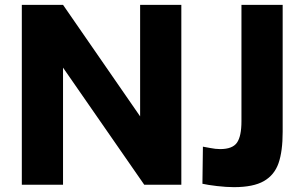

<svg xmlns="http://www.w3.org/2000/svg" viewBox="-20 -762 1246 792"><path d="M728 -742V0H575L240 -483V0H70V-742H240L558 -282V-742ZM945 10Q914 10 875.5 5.5Q837 1 815 -4L817 -157Q825 -156 847 -151.5Q869 -147 888 -147Q939 -147 957.5 -173.5Q976 -200 976 -262V-742H1146V-218Q1146 -138 1129 -89Q1112 -40 1068.5 -15Q1025 10 945 10Z"/></svg>

Font: Morrison
Style: Bold
Weight: 700
Designer: Pablo Impallari, Rodrigo Fuenzalida (Modified by Dan O. Williams)
Version: Version 0.03;June 6, 2019;FontCreator 11.5.0.2425 64-bit; tt